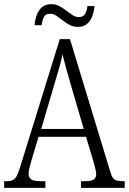

<svg xmlns="http://www.w3.org/2000/svg" viewBox="-20 -902 619 922"><path d="M0 0V-32H15Q41 -32 53 -46Q65 -60 79 -107L267 -714H316L510 -76Q518 -48 530 -40Q542 -32 569 -32H579V0H369V-32H390Q420 -32 431 -40.5Q442 -49 442 -67Q442 -77 437 -95Q432 -113 428 -129L393 -245H165L133 -138Q129 -123 123 -102Q117 -81 117 -69Q117 -51 129 -41.5Q141 -32 172 -32H198V0ZM178 -283H382L323 -485Q309 -533 298 -572.5Q287 -612 280 -641Q275 -613 264 -575Q253 -537 241 -497ZM354 -773Q332 -773 314 -782.5Q296 -792 280.5 -804.5Q265 -817 250.5 -826.5Q236 -836 221 -836Q198 -836 190 -819Q182 -802 180 -781H146Q148 -805 156 -828.5Q164 -852 181 -867Q198 -882 227 -882Q248 -882 265.5 -872.5Q283 -863 298.5 -851Q314 -839 328.5 -829.5Q343 -820 358 -820Q381 -820 389.5 -836.5Q398 -853 400 -873H434Q432 -849 423.5 -825.5Q415 -802 398.5 -787.5Q382 -773 354 -773Z"/></svg>

Font: Noto Serif Tamil Condensed Light
Style: Regular
Weight: 300
Width: 3
Designer: Indian Type Foundry, Tom Grace, and the Monotype Design Team
Foundry: Monotype Imaging Inc.
Version: Version 2.004; ttfautohint (v1.8.4.7-5d5b)